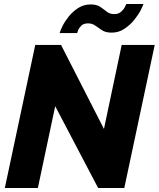

<svg xmlns="http://www.w3.org/2000/svg" viewBox="-20 -933 788 953"><path d="M155 -710H283L496 -293L584 -710H748L597 0H467L254 -406L168 0H4ZM534 -771Q505 -771 487 -782.5Q469 -794 453.5 -805.5Q438 -817 417 -817Q395 -817 383.5 -805.5Q372 -794 367.5 -782.5Q363 -771 363 -769H276Q279 -781 290.5 -804Q302 -827 321.5 -851.5Q341 -876 368.5 -893.5Q396 -911 430 -911Q460 -911 477.5 -899Q495 -887 510 -875Q525 -863 547 -863Q568 -863 581 -874.5Q594 -886 600 -898.5Q606 -911 607 -913H692Q690 -905 678.5 -882.5Q667 -860 646.5 -834.5Q626 -809 597.5 -790Q569 -771 534 -771Z"/></svg>

Font: Raleway ExtraBold
Style: Italic
Weight: 800
Italic angle: -12°
Designer: Matt McInerney, Pablo Impallari, Rodrigo Fuenzalida
Foundry: Matt McInerney, Pablo Impallari, Rodrigo Fuenzalida
Version: Version 4.026